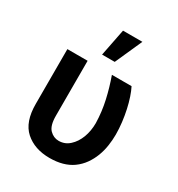

<svg xmlns="http://www.w3.org/2000/svg" viewBox="-186 -902 958 1033"><g transform="rotate(30 293.5 -385.5)"><path d="M66.1 -206V-545.5H191.8V-204.5Q191.8 -142.8 215.9 -118.6Q240.1 -94.5 271.3 -94.5Q310 -94.5 338.1 -120.4Q352.3 -133.2 363.5 -150.2Q374.6 -167.3 382.3 -187.5Q389.9 -207.7 393.8 -230.5Q397.7 -253.2 397.7 -277Q396 -346.6 381 -413.4Q366.1 -480.1 342.7 -545.5H464.8Q476.2 -523.4 486.5 -492.7Q496.8 -462 504.6 -426.5Q512.4 -391 517 -352.6Q521.7 -314.3 521.7 -277Q521.7 -242.5 516.3 -207.4Q511 -172.2 498.6 -139.7Q486.2 -107.2 466.1 -78.8Q446 -50.4 416.5 -29.1Q361.5 9.9 275.2 9.9Q181.8 9.9 123.6 -41.9Q65.7 -93.8 66.1 -206ZM242.5 -613.3 275.6 -781.2H396L321 -613.3Z"/></g></svg>

Font: Inter P Semi Bold
Style: Regular
Weight: 600
Designer: Rasmus Andersson
Foundry: rsms
Version: Version 3.018;git-588b23468